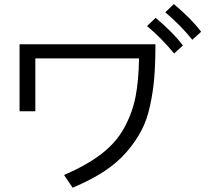

<svg xmlns="http://www.w3.org/2000/svg" viewBox="-20 -878 1040 915"><path d="M73.2 -347.7V-667H720.7Q720.7 -576.2 715.3 -509.8Q710 -443.4 695.3 -375Q680.7 -306.6 653.3 -254.9Q626 -203.1 582.5 -152.8Q539.1 -102.5 475.6 -61Q412.1 -19.5 326.2 16.6L285.2 -43.9Q393.6 -90.8 463.4 -144.5Q533.2 -198.2 571.8 -268.6Q610.4 -338.9 625.5 -414.6Q640.6 -490.2 642.6 -599.6H148.4V-347.7ZM767.6 -819.3 808.6 -858.4Q893.6 -787.1 938.5 -726.6L896.5 -688.5Q839.8 -758.8 767.6 -819.3ZM680.7 -753.9 721.7 -793Q806.6 -721.7 851.6 -661.1L809.6 -623Q752.9 -693.4 680.7 -753.9Z"/></svg>

Font: Gothic A1
Style: Regular
Weight: 400
Designer: HanYang I&C Co.,Ltd.
Foundry: HanYang I&C Co.,Ltd.
Version: Version 2.50